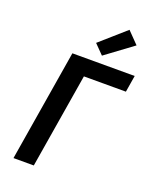

<svg xmlns="http://www.w3.org/2000/svg" viewBox="-177 -1091 955 1190"><g transform="rotate(20 300.0 -496.5)"><path d="M62 0 183 -735H594L576 -625H299L196 0ZM360 -784 299 -846 466 -993 540 -917Z"/></g></svg>

Font: Iosevka XBd Ex Obl
Style: Regular
Weight: 800
Width: 7
Italic angle: -9°
Monospace: yes
Designer: Belleve Invis
Foundry: Belleve Invis
Version: Version 32.5.0; ttfautohint (v1.8.4)